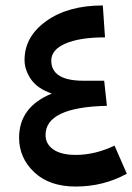

<svg xmlns="http://www.w3.org/2000/svg" viewBox="-20 -668 485 704"><path d="M400 -134 445 -31Q359 16 258 16Q161 16 105.5 -36.5Q50 -89 50 -163Q50 -276 170 -325Q117 -343 93.5 -377.5Q70 -412 70 -448Q70 -534 150 -591Q230 -648 357 -648L365 -531Q273 -531 220.5 -508.5Q168 -486 168 -446Q168 -372 286 -372H362L372 -280Q147 -275 147 -173Q147 -140 175.5 -120Q204 -100 258 -100Q328 -100 400 -134Z"/></svg>

Font: FiraGO Medium
Style: Regular
Weight: 500
Designer: bBox Type
Foundry: bBox Type GmbH
Version: Version 1.001;PS 001.001;hotconv 1.0.88;makeotf.lib2.5.64775